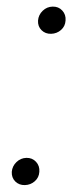

<svg xmlns="http://www.w3.org/2000/svg" viewBox="-20 -547 248 572"><path d="M15.1 -35.2Q16.6 -52.2 29.1 -64.2Q41.5 -76.2 58.6 -76.7Q76.2 -77.1 87.4 -64.9Q98.6 -52.7 97.2 -35.2Q96.2 -18.1 83.7 -7.1Q71.3 3.9 54.2 4.4Q37.1 4.9 25.6 -6.3Q14.2 -17.6 15.1 -35.2ZM93.3 -485.8Q94.7 -502.9 107.2 -514.9Q119.6 -526.9 136.7 -527.3Q154.3 -527.8 165.5 -515.6Q176.8 -503.4 175.3 -485.8Q174.3 -468.8 161.9 -457.8Q149.4 -446.8 132.3 -446.3Q115.2 -445.8 103.8 -457Q92.3 -468.3 93.3 -485.8Z"/></svg>

Font: TypoPRO Roboto
Style: Italic
Weight: 300
Italic angle: -12°
Designer: Google
Version: Version 2.136; 2016